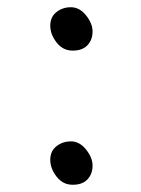

<svg xmlns="http://www.w3.org/2000/svg" viewBox="-20 -498 390 531"><path d="M176 -107Q200 -107 218 -84.5Q236 -62 236 -40Q236 -17 222 -2Q208 13 181 13Q154 13 136.5 -9.5Q119 -32 119 -56Q119 -80 136 -93.5Q153 -107 176 -107ZM176 -478Q200 -478 218 -455.5Q236 -433 236 -411Q236 -388 222 -373Q208 -358 181 -358Q154 -358 136.5 -380.5Q119 -403 119 -427Q119 -451 136 -464.5Q153 -478 176 -478Z"/></svg>

Font: LXGW WenKai Lite
Style: Bold
Weight: 700
Designer: LXGW / Fontworks Inc.
Foundry: LXGW / Fontworks Inc.
Version: Version 1.330;April 28, 2024